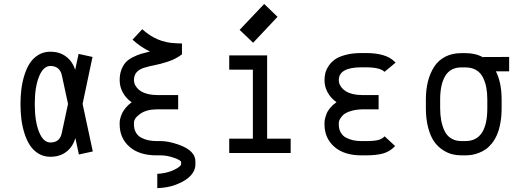

<svg xmlns="http://www.w3.org/2000/svg" viewBox="-20 -784 2665 984"><path d="M328.6 -251.5 296.9 -398.4Q286.1 -445.8 238.3 -445.8Q202.1 -445.8 180.2 -392.1Q158.2 -338.4 158.2 -250.5Q158.2 -161.6 180.2 -107.7Q202.1 -53.7 238.3 -53.7Q286.1 -53.7 296.4 -101.1ZM403.3 -251.5 455.6 -7.8 384.3 7.8 366.2 -76.7Q353.5 -31.7 320.1 -6.1Q286.6 19.5 238.3 19.5Q204.1 19.5 177.2 3.2Q150.4 -13.2 133.3 -39.6Q116.2 -65.9 105 -101.8Q93.8 -137.7 89.4 -174.3Q85 -210.9 85 -250.5Q85 -290 89.4 -326.4Q93.8 -362.8 105 -398.7Q116.2 -434.6 133.3 -460.7Q150.4 -486.8 177.2 -502.9Q204.1 -519 238.3 -519Q285.6 -519 318.8 -493.9Q352.1 -468.8 365.2 -425.8L382.8 -507.8L454.1 -492.2Z M666.5 -154.8V-146.5Q666.5 -122.1 676.8 -104.5Q687 -86.9 704.8 -77.9Q722.7 -68.8 741.7 -64.9Q760.7 -61 782.7 -61H804.2Q841.3 -61 892.1 -43.9Q942.9 -26.9 965.3 0Q981.4 19 981.4 43V58.6Q981.4 98.6 941.9 129.9Q918.9 148.4 879.4 163.3Q839.8 178.2 786.1 180.2V106.9Q807.1 106 827.1 101.6Q847.2 97.2 861.3 91.3Q875.5 85.4 886.5 78.9Q897.5 72.3 902.8 66.9Q908.2 61.5 908.2 58.6V46.9Q908.2 37.6 872.3 24.9Q836.4 12.2 804.2 12.2H782.7Q693.4 12.2 643.3 -32Q593.3 -76.2 593.3 -146.5V-154.8Q593.3 -158.7 593.8 -164.1Q594.2 -169.4 597.9 -182.1Q601.6 -194.8 607.4 -206.5Q613.3 -218.3 625.7 -233.2Q638.2 -248 654.8 -259.8Q625 -280.8 609.1 -310.5Q593.3 -340.3 593.3 -373Q593.3 -403.8 602.5 -427.5Q611.8 -451.2 625 -465.3Q638.2 -479.5 661.1 -491Q684.1 -502.4 702.1 -507.8Q720.2 -513.2 748.5 -520Q702.6 -541.5 659.2 -580.6L709 -634.3Q783.7 -565.9 878.9 -562.5L912.6 -561V-505.4L897.5 -495.1Q871.6 -478 836.4 -466.8Q801.3 -455.6 773.4 -450.2Q745.6 -444.8 720.2 -437.3Q694.8 -429.7 680.7 -414.3Q666.5 -398.9 666.5 -373Q666.5 -363.3 670.2 -353.5Q673.8 -343.8 682.6 -333.3Q691.4 -322.8 704.6 -314.9Q717.8 -307.1 738.5 -302Q759.3 -296.9 784.7 -296.9H893.1V-223.6H784.7Q731.4 -223.6 699 -200.9Q666.5 -178.2 666.5 -154.8Z M1277.3 -564.9 1208 -630.9 1334 -763.7 1402.3 -697.8ZM1154.8 -500H1349.1V-73.2H1469.7V0H1154.8V-73.2H1275.9V-426.8H1154.8Z M1950.7 -416Q1927.7 -439 1854 -439H1832.5Q1716.3 -439 1716.3 -373Q1716.3 -363.3 1720 -353.5Q1723.6 -343.8 1732.4 -333.3Q1741.2 -322.8 1754.4 -314.9Q1767.6 -307.1 1788.3 -302Q1809.1 -296.9 1834.5 -296.9H1920.4V-223.6H1834.5Q1798.8 -222.2 1773.2 -213.4Q1747.6 -204.6 1736.3 -192.4Q1725.1 -180.2 1720.7 -170.9Q1716.3 -161.6 1716.3 -154.8V-146.5Q1716.3 -122.1 1726.6 -104.5Q1736.8 -86.9 1754.6 -77.9Q1772.5 -68.8 1791.5 -64.9Q1810.5 -61 1832.5 -61H1854Q1897.5 -61 1918.2 -66.4Q1939 -71.8 1951.2 -85.4L2004.9 -35.6Q1979.5 -7.8 1944.6 2.2Q1909.7 12.2 1854 12.2H1832.5Q1743.2 12.2 1693.1 -32Q1643.1 -76.2 1643.1 -146.5V-154.8Q1643.1 -163.6 1645.3 -174.1Q1647.5 -184.6 1653.1 -199.7Q1658.7 -214.8 1672.1 -231Q1685.5 -247.1 1704.6 -260.3Q1674.8 -281.2 1658.9 -310.8Q1643.1 -340.3 1643.1 -373Q1643.1 -391.6 1647.2 -408.9Q1651.4 -426.3 1664.1 -445.8Q1676.8 -465.3 1696.8 -479.5Q1716.8 -493.7 1752 -502.9Q1787.1 -512.2 1832.5 -512.2H1854Q1959 -512.2 2002 -468.3Q2002.9 -467.3 2004.9 -465.3L2007.3 -462.9Z M2366.2 -438.5H2344.2Q2288.6 -438.5 2262.2 -395.3Q2235.8 -352.1 2235.8 -273.9V-230Q2235.8 -195.8 2241 -167.7Q2246.1 -139.6 2257.6 -114.5Q2269 -89.4 2291.5 -75.2Q2314 -61 2345.2 -61H2365.2Q2477.5 -61 2477.5 -229.5V-274.4Q2477.5 -307.6 2472.4 -335Q2467.3 -362.3 2455.3 -386.7Q2443.4 -411.1 2420.7 -424.8Q2397.9 -438.5 2366.2 -438.5ZM2550.8 -274.4V-229.5Q2550.8 -187.5 2544.2 -152.3Q2537.6 -117.2 2526.9 -92.8Q2516.1 -68.4 2501 -49.3Q2485.8 -30.3 2469.5 -19Q2453.1 -7.8 2434.3 -0.5Q2415.5 6.8 2398.9 9.5Q2382.3 12.2 2365.2 12.2H2345.2Q2320.8 12.2 2297.9 6.6Q2274.9 1 2249.5 -15.4Q2224.1 -31.7 2205.6 -57.6Q2187 -83.5 2174.8 -127.9Q2162.6 -172.4 2162.6 -230V-273.9Q2162.6 -324.2 2173.1 -366.2Q2183.6 -408.2 2204.8 -441.4Q2226.1 -474.6 2261.7 -493.2Q2297.4 -511.7 2344.2 -511.7H2366.2Q2418 -511.7 2456.5 -489.7V-491.7L2589.4 -492.2V-418.5H2521.5Q2550.8 -359.9 2550.8 -274.4Z"/></svg>

Font: Anka/Coder Condensed
Style: Regular
Weight: 400
Width: 4
Monospace: yes
Version: Version 1.100